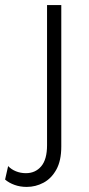

<svg xmlns="http://www.w3.org/2000/svg" viewBox="-108 -520 351 755"><path d="M-3 215Q-29 215 -51 207Q-73 199 -88 186L-76 133Q-64 146 -45.5 153.5Q-27 161 -6 161Q31 161 54 134Q77 107 77 51V-500H133V56Q133 112 113.5 147Q94 182 63 198.5Q32 215 -3 215Z"/></svg>

Font: Kantumruy Pro Light
Style: Regular
Weight: 300
Version: Version 1.002